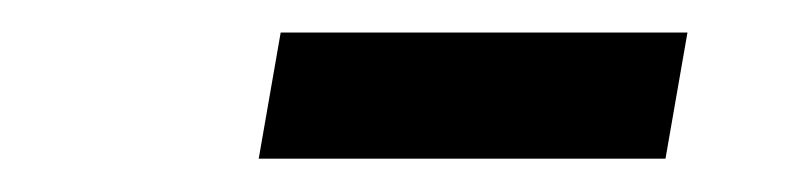

<svg xmlns="http://www.w3.org/2000/svg" viewBox="-20 -320 490 118"><path d="M152.5 -300H402.5L389 -222.5H139Z"/></svg>

Font: B612
Style: Italic
Weight: 400
Italic angle: -10°
Designer: Nicolas Chauveau, Thomas Paillot, Jonathan Favre-Lamarine, Jean-Luc Vinot
Foundry: AIRBUS
Version: Version 1.008